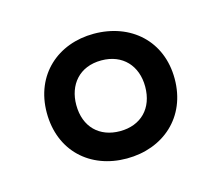

<svg xmlns="http://www.w3.org/2000/svg" viewBox="-54 -790 472 409"><g transform="rotate(-15 182.0 -585.5)"><path d="M181 -448C261 -448 323 -501 323 -586C323 -669 263 -723 181 -723C102 -723 41 -670 41 -586C41 -502 100 -448 181 -448ZM182 -508C137 -508 106 -537 106 -586C106 -630 133 -664 182 -664C229 -664 258 -632 258 -586C258 -538 228 -508 182 -508Z"/></g></svg>

Font: Noto Sans Arabic UI XCn Md
Style: Regular
Weight: 500
Width: 2
Designer: Monotype Design Team, Nadine Chahine and Nizar Qandah
Foundry: Monotype Imaging Inc.
Version: Version 2.010